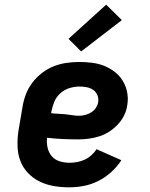

<svg xmlns="http://www.w3.org/2000/svg" viewBox="-20 -793 640 821"><path d="M276 8Q242 8 210 2.5Q178 -3 150 -16.5Q122 -30 100 -53Q78 -76 67 -105Q56 -134 55 -167.5Q54 -201 59 -234L76 -334Q80 -361 90 -388Q100 -415 117.5 -438.5Q135 -462 159 -480.5Q183 -499 209.5 -509.5Q236 -520 264 -524Q292 -528 319 -528Q347 -528 374.5 -524.5Q402 -521 426.5 -511Q451 -501 471.5 -485Q492 -469 505.5 -446.5Q519 -424 524 -397Q529 -370 524 -342Q521 -320 510.5 -299Q500 -278 483.5 -260.5Q467 -243 447 -230Q427 -217 404.5 -210Q382 -203 359.5 -200Q337 -197 315 -197Q281 -197 248 -198.5Q215 -200 181 -204Q179 -182 183.5 -161.5Q188 -141 201 -125.5Q214 -110 234.5 -103.5Q255 -97 276 -97Q293 -97 309.5 -100Q326 -103 341.5 -110Q357 -117 370.5 -129Q384 -141 393 -155L499 -108Q481 -80 455.5 -57Q430 -34 400 -19Q370 -4 338.5 2Q307 8 276 8ZM318 -298Q331 -298 344.5 -301.5Q358 -305 370 -312.5Q382 -320 390 -332Q398 -344 400 -357Q402 -373 396 -387Q390 -401 378 -409Q366 -417 351 -420Q336 -423 320 -423Q299 -423 277.5 -416.5Q256 -410 238.5 -394.5Q221 -379 212.5 -358.5Q204 -338 200 -317L199 -309Q214 -307 229 -306.5Q244 -306 259 -304.5Q274 -303 288.5 -300.5Q303 -298 318 -298ZM327 -573 273 -627 434 -773 501 -707Z"/></svg>

Font: Iosevka Etoile Extrabold
Style: Italic
Weight: 800
Italic angle: -9°
Designer: Belleve Invis
Foundry: Belleve Invis
Version: Version 22.1.2; ttfautohint (v1.8.4)